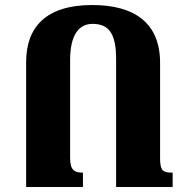

<svg xmlns="http://www.w3.org/2000/svg" viewBox="-20 -744 743 764"><path d="M310 0V-57C278 -57 259 -65 259 -115V-505C259 -605 294 -649 348 -649C413 -649 442 -611 442 -509V0H667V-57C629 -57 617 -63 617 -115V-494C617 -652 516 -724 347 -724C164 -724 84 -637 84 -497V0Z"/></svg>

Font: Noto Serif Armenian Condensed Black
Style: Regular
Weight: 900
Width: 3
Designer: Monotype Design Team
Foundry: Monotype Imaging Inc.
Version: Version 2.008